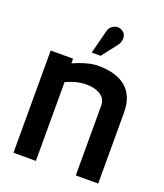

<svg xmlns="http://www.w3.org/2000/svg" viewBox="-132 -796 756 886"><g transform="rotate(20 246.0 -353.5)"><path d="M322 -632Q331 -644 333.5 -657.5Q336 -671 332 -683Q328 -695 315 -702Q302 -710 288 -707.5Q274 -705 263.5 -696Q253 -687 250 -673L220 -557H264ZM345 -343V1H455V-346Q455 -385 445 -413Q435 -441 417.5 -459.5Q400 -478 377 -489Q354 -500 328 -505Q302 -510 275 -510Q248 -510 223.5 -504Q199 -498 179.5 -490.5Q160 -483 149 -478V-501H39V1H149V-386Q170 -395 187 -400.5Q204 -406 219.5 -408Q235 -410 250 -410Q270 -410 287.5 -405.5Q305 -401 318 -392.5Q331 -384 338 -371.5Q345 -359 345 -343Z"/></g></svg>

Font: Advent Pro Expanded
Style: Bold
Weight: 700
Width: 7
Designer: VivaRado, Andreas Kalpakidis
Foundry: VivaRado, Andreas Kalpakidis
Version: Version 3.000